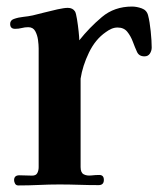

<svg xmlns="http://www.w3.org/2000/svg" viewBox="-20 -564 484 586"><path d="M443 -419Q443 -409 437.5 -400.5Q432 -392 421 -392Q404 -392 398 -406Q392 -419 385.5 -436.5Q379 -454 368.5 -467Q358 -480 339 -480Q329 -480 320 -476Q311 -472 303 -466Q271 -444 251.5 -403.5Q232 -363 226 -324V-325Q226 -288 226 -251Q226 -214 226 -177V-54Q226 -37 235.5 -32Q245 -27 258.5 -28.5Q272 -30 283 -30Q297 -30 297 -15Q297 1 281 1Q251 1 221 0Q191 -1 161 -1Q130 -1 99 0.5Q68 2 36 2Q29 2 26 -3.5Q23 -9 23 -14Q23 -29 39 -29Q49 -29 58.5 -28.5Q68 -28 78 -28Q90 -28 94 -36Q98 -44 98 -54Q98 -125 98 -197Q98 -269 98 -340Q98 -359 98 -378Q98 -397 98 -416Q98 -427 96 -442Q94 -457 87.5 -469Q81 -481 66 -481Q56 -481 46.5 -478.5Q37 -476 26 -476Q11 -476 11 -491Q11 -502 22 -506Q36 -511 51 -512.5Q66 -514 80 -517Q93 -520 114 -525.5Q135 -531 155.5 -535.5Q176 -540 187 -540Q202 -540 209 -529Q212 -524 215 -505.5Q218 -487 220 -468Q222 -449 222 -441Q253 -480 291 -512Q329 -544 383 -544Q397 -544 412.5 -538.5Q428 -533 432 -517Q437 -498 440 -468.5Q443 -439 443 -419Z"/></svg>

Font: Kaisei Decol
Style: Bold
Weight: 700
Designer: Font-Kai, 金井和夫
Foundry: KAZUO KANAI
Version: Version 5.003